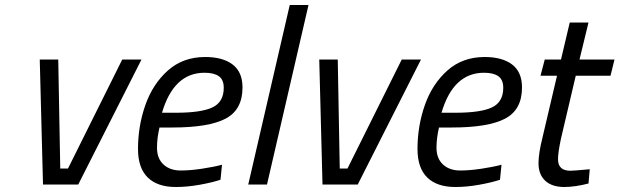

<svg xmlns="http://www.w3.org/2000/svg" viewBox="-20 -738 2478 768"><path d="M139 -500H213L221 -64H252L469 -500H546L293 0H152Z M532 -142Q532 -234 561.5 -318Q591 -402 651.5 -456Q712 -510 801 -510Q871 -510 910.5 -480Q950 -450 950 -388Q950 -299 882.5 -263.5Q815 -228 670 -228H618Q608 -186 608 -147Q608 -104 634 -80Q660 -56 703 -56Q740 -56 787 -63Q834 -70 868 -79L862 -19Q829 -8 779 1Q729 10 683 10Q610 10 571 -28Q532 -66 532 -142ZM683 -287Q785 -287 830 -308.5Q875 -330 875 -387Q875 -419 855.5 -433Q836 -447 798 -447Q675 -447 628 -287Z M1139 -718H1214L1048 0H973Z M1257 -500H1331L1339 -64H1370L1587 -500H1664L1411 0H1270Z M1650 -142Q1650 -234 1679.5 -318Q1709 -402 1769.5 -456Q1830 -510 1919 -510Q1989 -510 2028.5 -480Q2068 -450 2068 -388Q2068 -299 2000.5 -263.5Q1933 -228 1788 -228H1736Q1726 -186 1726 -147Q1726 -104 1752 -80Q1778 -56 1821 -56Q1858 -56 1905 -63Q1952 -70 1986 -79L1980 -19Q1947 -8 1897 1Q1847 10 1801 10Q1728 10 1689 -28Q1650 -66 1650 -142ZM1801 -287Q1903 -287 1948 -308.5Q1993 -330 1993 -387Q1993 -419 1973.5 -433Q1954 -447 1916 -447Q1793 -447 1746 -287Z M2134 -85Q2134 -124 2150 -188L2208 -435H2142L2159 -500H2224L2259 -648H2334L2298 -500H2438L2422 -435H2283L2224 -184Q2212 -128 2212 -101Q2212 -55 2262 -55Q2273 -55 2339 -61L2334 -4Q2280 10 2237 10Q2188 10 2161 -15Q2134 -40 2134 -85Z"/></svg>

Font: Cairo
Style: Italic
Weight: 400
Italic angle: -13°
Designer: Mohamed Gaber, Accademia di Belle Arti di Urbino and others
Foundry: Kief Type Foundry, Accademia di Belle Arti di Urbino and others
Version: Version 3.011